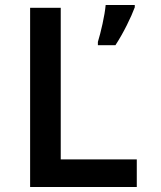

<svg xmlns="http://www.w3.org/2000/svg" viewBox="-20 -745 640 765"><path d="M370 -578Q379 -607 388.5 -650Q398 -693 401 -725H517V-716Q506 -686 485 -644Q464 -602 440 -565H370ZM100 0V-714H222V-110H525V0Z"/></svg>

Font: Noto Sans Mono SemiBold
Style: Regular
Weight: 600
Designer: Monotype Design Team
Foundry: Monotype Imaging Inc.
Version: Version 2.014; ttfautohint (v1.8.4.7-5d5b)